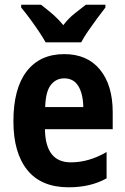

<svg xmlns="http://www.w3.org/2000/svg" viewBox="-20 -786 533 816"><path d="M253 -556Q351 -556 405 -490Q459 -424 459 -309V-237H171Q173 -96 281 -96Q358 -96 433 -140V-28Q365 10 272 10Q155 10 96 -63.5Q37 -137 37 -270Q37 -410 93.5 -483Q150 -556 253 -556ZM253 -453Q218 -453 196 -425Q174 -397 172 -331H334Q333 -387 313 -420Q293 -453 253 -453ZM174 -606Q163 -626 144.5 -653.5Q126 -681 106 -708Q86 -735 70 -754V-766H154Q174 -751 200 -729Q226 -707 249 -679Q271 -708 297 -728.5Q323 -749 345 -766H428V-754Q413 -735 393 -708Q373 -681 354.5 -654Q336 -627 325 -606Z"/></svg>

Font: Noto Sans Malayalam Condensed
Style: Bold
Weight: 700
Width: 3
Designer: Jelle Bosma - Monotype Design Team
Foundry: Monotype Imaging Inc.
Version: Version 2.104; ttfautohint (v1.8.4.7-5d5b)